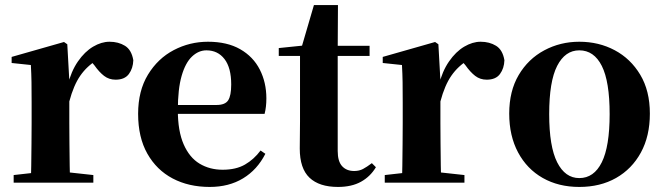

<svg xmlns="http://www.w3.org/2000/svg" viewBox="-20 -722 2626 759"><path d="M34 0V-30L141 -42H239L349 -30V0ZM102 0Q103 -26 103.5 -68Q104 -110 104.5 -156Q105 -202 105 -236V-316Q105 -366 104.5 -397.5Q104 -429 102 -465L26 -473V-497L233 -556L246 -547L254 -404V-403V-236Q254 -202 254.5 -156Q255 -110 255.5 -68Q256 -26 257 0ZM254 -321 218 -383H247Q261 -440 288 -479Q315 -518 348 -537.5Q381 -557 413 -557Q448 -557 474 -541Q500 -525 507 -484Q506 -452 489.5 -429.5Q473 -407 437 -407Q411 -407 391.5 -422Q372 -437 353 -464L330 -491L364 -485Q324 -461 297.5 -423Q271 -385 254 -321Z M809 17Q726 17 662.5 -16.5Q599 -50 562.5 -114.5Q526 -179 526 -272Q526 -363 565 -427Q604 -491 667 -524Q730 -557 802 -557Q878 -557 929.5 -527.5Q981 -498 1007 -447Q1033 -396 1033 -333Q1033 -299 1026 -272H590V-307H836Q870 -307 882 -325.5Q894 -344 894 -388Q894 -454 867.5 -488.5Q841 -523 796 -523Q765 -523 739 -498.5Q713 -474 698 -422Q683 -370 683 -286Q683 -204 706 -151.5Q729 -99 769 -75Q809 -51 860 -51Q913 -51 948.5 -71.5Q984 -92 1010 -127L1029 -114Q997 -51 941 -17Q885 17 809 17Z M1241 -501V-541H1441V-501ZM1316 17Q1242 17 1203.5 -19.5Q1165 -56 1165 -135Q1165 -164 1165.5 -188Q1166 -212 1166 -242V-501H1082V-532L1189 -543L1171 -531L1221 -702H1316L1315 -524V-514V-125Q1315 -84 1332.5 -65Q1350 -46 1380 -46Q1400 -46 1415 -54Q1430 -62 1450 -77L1466 -61Q1444 -24 1407 -3.5Q1370 17 1316 17Z M1501 0V-30L1608 -42H1706L1816 -30V0ZM1569 0Q1570 -26 1570.5 -68Q1571 -110 1571.5 -156Q1572 -202 1572 -236V-316Q1572 -366 1571.5 -397.5Q1571 -429 1569 -465L1493 -473V-497L1700 -556L1713 -547L1721 -404V-403V-236Q1721 -202 1721.5 -156Q1722 -110 1722.5 -68Q1723 -26 1724 0ZM1721 -321 1685 -383H1714Q1728 -440 1755 -479Q1782 -518 1815 -537.5Q1848 -557 1880 -557Q1915 -557 1941 -541Q1967 -525 1974 -484Q1973 -452 1956.5 -429.5Q1940 -407 1904 -407Q1878 -407 1858.5 -422Q1839 -437 1820 -464L1797 -491L1831 -485Q1791 -461 1764.5 -423Q1738 -385 1721 -321Z M2270 17Q2188 17 2125.5 -18.5Q2063 -54 2028 -119.5Q1993 -185 1993 -273Q1993 -362 2030.5 -425.5Q2068 -489 2131.5 -523Q2195 -557 2270 -557Q2347 -557 2410 -523.5Q2473 -490 2511 -426.5Q2549 -363 2549 -273Q2549 -184 2513.5 -119Q2478 -54 2415.5 -18.5Q2353 17 2270 17ZM2270 -18Q2328 -18 2359 -80.5Q2390 -143 2390 -271Q2390 -400 2359 -461.5Q2328 -523 2270 -523Q2214 -523 2182.5 -461.5Q2151 -400 2151 -271Q2151 -143 2182.5 -80.5Q2214 -18 2270 -18Z"/></svg>

Font: Noto Serif KR ExtraLight ExtraBold
Style: Regular
Weight: 800
Version: Version 2.003-H1;hotconv 1.1.1;makeotfexe 2.6.0